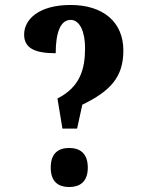

<svg xmlns="http://www.w3.org/2000/svg" viewBox="-20 -744 587 772"><path d="M231 -227H290L311 -323C424 -378 476 -434 476 -541C476 -657 393 -724 264 -724C136 -724 77 -666 77 -605C77 -548 124 -530 204 -530C204 -615 224 -664 264 -664C301 -664 322 -616 322 -551C322 -469 304 -395 211 -348ZM258 8C299 8 333 -11 333 -70C333 -130 299 -149 258 -149C217 -149 184 -130 184 -70C184 -11 217 8 258 8Z"/></svg>

Font: Noto Serif Devanagari ExtraCondensed ExtraBold
Style: Regular
Weight: 800
Width: 2
Designer: Universal Thirst, Indian Type Foundry and the Monotype Design Team
Foundry: Monotype Imaging Inc.
Version: Version 2.004